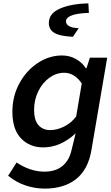

<svg xmlns="http://www.w3.org/2000/svg" viewBox="-20 -881 655 1132"><path d="M28 155 78 77Q114 102 156.5 116.5Q199 131 242 131Q306 131 346.5 99Q387 67 401 7L426 -95Q337 -12 235 -12Q155 -12 104 -65Q53 -118 53 -222Q53 -313 94 -389Q135 -465 202.5 -509.5Q270 -554 346 -554Q390 -554 427 -533.5Q464 -513 486 -479H490L510 -541H612L519 4Q500 118 429 174.5Q358 231 243 231Q187 231 131 212.5Q75 194 28 155ZM429 -194 462 -389Q419 -452 358 -452Q312 -452 271 -422.5Q230 -393 205.5 -342.5Q181 -292 181 -233Q181 -172 207 -143Q233 -114 276 -114Q315 -114 356.5 -134Q398 -154 429 -194ZM268 -745Q268 -802 334 -830.5Q400 -859 501 -861L504 -805Q436 -803 402.5 -790Q369 -777 369 -755Q369 -737 388 -726.5Q407 -716 444 -715L410 -664Q330 -668 299 -688Q268 -708 268 -745Z"/></svg>

Font: Nebula Sans Semibold
Style: Regular
Weight: 600
Italic angle: -9°
Designer: Paul D. Hunt for Adobe (as Source Sans)
Foundry: Nebula Entertainment & Broadcasting LLC
Version: Version 1.010